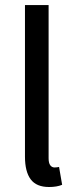

<svg xmlns="http://www.w3.org/2000/svg" viewBox="-20 -730 301 762"><path d="M172.9 -710V-102.1Q172.9 -83 179.4 -74.2Q186 -65.4 196.3 -65.4Q205.6 -65.4 214.4 -67.4L226.6 3.4Q205.6 12.2 174.8 12.2Q124.5 12.2 101.8 -18.3Q79.1 -48.8 79.1 -108.4V-710Z"/></svg>

Font: Varta SemiBold
Style: Regular
Weight: 600
Designer: Joana Correia, Viktoriya Grabowska, Eben Sorkin
Foundry: Sorkin Type
Version: Version 1.003; ttfautohint (v1.3) -l 8 -r 24 -G 200 -x 12 -H